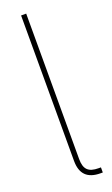

<svg xmlns="http://www.w3.org/2000/svg" viewBox="-145 -762 466 796"><g transform="rotate(-20 88.0 -364.0)"><path d="M151.4 0H161.1V-22.5H151.4C106 -22.5 87.9 -40.5 87.9 -85.9V-727.5H65.4V-85.9C65.4 -28.3 93.8 0 151.4 0Z"/></g></svg>

Font: Raveo Display Display Thin
Style: Regular
Weight: 100
Designer: Jakub Foglar, Rasmus Andersson (Inter)
Foundry: Jakubfoglar.com
Version: Version 1.100;Glyphs 3.2.3 (3260)